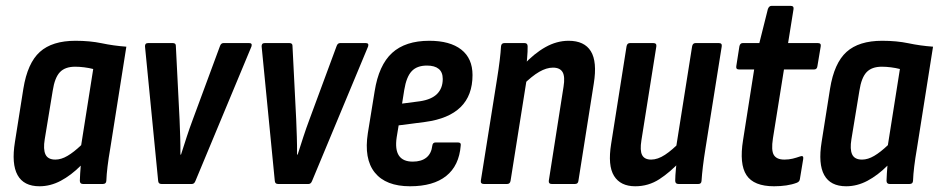

<svg xmlns="http://www.w3.org/2000/svg" viewBox="-20 -642 3277 670"><path d="M117.9 8Q62.9 8 41.3 -31Q19.7 -70 32.1 -146.6L61.5 -332.4Q75.9 -422 119.1 -460.9Q162.2 -499.7 243.4 -499.7Q293.9 -499.7 334.9 -491.1Q375.9 -482.4 420.9 -479.1L364.9 -125Q358.7 -89.3 355.3 -61.3Q351.9 -33.4 351.1 -11.4Q350.7 0 339.1 0H269.6Q258.6 0 258.6 -11.4Q258.8 -23.6 259.8 -37Q260.8 -50.4 261.8 -64Q228 -30.2 192 -11.1Q155.9 8 117.9 8ZM173.2 -85.1Q193.6 -85.1 215.6 -98.1Q237.6 -111 263.3 -135.5L305.3 -401.2Q290.5 -405 273.9 -407.1Q257.4 -409.2 242.1 -409.2Q207.2 -409.2 189.1 -390.2Q170.9 -371.1 163.9 -325.2L136.1 -156.1Q130.3 -121 138.7 -103.1Q147.1 -85.1 173.2 -85.1Z M543.2 0Q532.6 0 531.9 -11L486 -479.8Q485.3 -491.7 497 -491.7H583.1Q594.5 -491.7 593.7 -480.4L606.6 -225.2Q607.8 -194.6 608.8 -164.9Q609.8 -135.2 609.6 -102.4H611.6Q621.8 -134.4 631.6 -164.5Q641.4 -194.6 653.2 -226L747.3 -480.4Q750.9 -491.7 759.8 -491.7H849.5Q861.2 -491.7 857.5 -479.8L662.2 -11Q658.1 0 649.9 0Z M950.2 0Q939.6 0 938.9 -11L893 -479.8Q892.3 -491.7 904 -491.7H990.1Q1001.5 -491.7 1000.7 -480.4L1013.6 -225.2Q1014.8 -194.6 1015.8 -164.9Q1016.8 -135.2 1016.6 -102.4H1018.6Q1028.8 -134.4 1038.6 -164.5Q1048.4 -194.6 1060.2 -226L1154.3 -480.4Q1157.9 -491.7 1166.8 -491.7H1256.5Q1268.2 -491.7 1264.5 -479.8L1069.2 -11Q1065.1 0 1056.9 0Z M1410.9 8Q1326.4 8 1287.9 -39.8Q1249.5 -87.5 1263.7 -177.9L1287.3 -323.2Q1301.7 -414.6 1348.1 -457.2Q1394.6 -499.7 1478.1 -499.7Q1550.2 -499.7 1589.6 -469Q1628.9 -438.2 1628.9 -380.2Q1628.9 -308.9 1587.3 -268.2Q1545.7 -227.5 1463.8 -216.5L1371.1 -204.5L1364.3 -163.2Q1357.9 -120.1 1372.1 -99Q1386.2 -78 1420.3 -78Q1450.3 -78 1467.9 -92.1Q1485.4 -106.2 1488.6 -133.9Q1490 -144.9 1500 -144.9H1578.1Q1589.7 -144.9 1587.7 -133.9Q1582.1 -63.8 1537 -27.9Q1492 8 1410.9 8ZM1383.1 -280.5 1445.7 -288.7Q1486.2 -294.8 1505.6 -314.6Q1525 -334.4 1525 -366.5Q1525 -390.1 1510.9 -401.6Q1496.8 -413.2 1469.9 -413.2Q1434.8 -413.2 1416.5 -393.4Q1398.1 -373.7 1390.7 -328.4Z M1905.1 0Q1893.7 0 1895.1 -11.4L1946.5 -339.3Q1952.3 -374.6 1943.2 -390.3Q1934.1 -406 1909.6 -406Q1887.2 -406 1861.8 -391.4Q1836.4 -376.8 1804.9 -345.6L1805 -413.6Q1843.8 -455.4 1883.4 -477.6Q1923 -499.7 1964.1 -499.7Q2019.3 -499.7 2041.8 -463.2Q2064.3 -426.6 2052.1 -350.8L1998.5 -11.4Q1997.5 0 1986.6 0ZM1668.3 0Q1656.5 0 1657.9 -11.4L1714.5 -366.8Q1720.1 -401.2 1723.7 -430.9Q1727.3 -460.6 1728.3 -479.8Q1729.1 -491.7 1740.3 -491.7H1810.4Q1821.2 -491.7 1821.2 -480.4Q1821.6 -463.4 1819.3 -437.6Q1817 -411.9 1814.4 -393.7L1818.5 -368.9L1761.7 -11.4Q1759.9 0 1749.7 0Z M2196.7 8Q2145.3 8 2122.8 -28.1Q2100.3 -64.2 2112.7 -140.4L2166.3 -479.8Q2168.3 -491.7 2178.3 -491.7H2259.7Q2272.1 -491.7 2270.3 -479.8L2218.3 -152.6Q2212.5 -117 2220.7 -101Q2228.9 -85.1 2252.2 -85.1Q2275.2 -85.1 2300.7 -101.9Q2326.2 -118.6 2355.1 -148.9L2355 -80.4Q2319.2 -41.6 2281.1 -16.8Q2243 8 2196.7 8ZM2347.6 0Q2336.2 0 2336.2 -11.4Q2336.4 -29.4 2338.7 -53.1Q2341 -76.8 2343 -95.2L2338.9 -125.1L2395.1 -479.8Q2397.1 -491.7 2407.1 -491.7H2488.5Q2500.5 -491.7 2498.5 -479.8L2441.9 -124.4Q2436.3 -89.9 2432.9 -61.6Q2429.5 -33.4 2428.1 -11.4Q2427.7 0 2417.1 0Z M2681.2 8Q2610.5 8 2585 -30.7Q2559.4 -69.3 2573 -153.4L2611.7 -399.6H2558.9Q2547.5 -399.6 2549.3 -411L2560.2 -480.4Q2562.6 -491.7 2571.8 -491.7H2629.8L2659.6 -610.6Q2663.8 -621.5 2672 -621.5H2739.5Q2750.9 -621.5 2749.1 -610.2L2730.1 -491.7H2833.9Q2846.3 -491.7 2843.9 -479.8L2832.4 -411Q2831 -399.6 2820.8 -399.6H2715.7L2677.2 -159.2Q2670.6 -117.1 2680.4 -101.1Q2690.2 -85.1 2717.1 -85.1Q2732.9 -85.1 2746.2 -88.4Q2759.5 -91.7 2772.5 -96.3Q2784.9 -100.7 2782.9 -87.3L2771.3 -17.2Q2770.3 -8.2 2760.9 -4.4Q2744.4 2 2724 5Q2703.6 8 2681.2 8Z M2932.9 8Q2877.9 8 2856.3 -31Q2834.7 -70 2847.1 -146.6L2876.5 -332.4Q2890.9 -422 2934.1 -460.9Q2977.2 -499.7 3058.4 -499.7Q3108.9 -499.7 3149.9 -491.1Q3190.9 -482.4 3235.9 -479.1L3179.9 -125Q3173.7 -89.3 3170.3 -61.3Q3166.9 -33.4 3166.1 -11.4Q3165.7 0 3154.1 0H3084.6Q3073.6 0 3073.6 -11.4Q3073.8 -23.6 3074.8 -37Q3075.8 -50.4 3076.8 -64Q3043 -30.2 3007 -11.1Q2970.9 8 2932.9 8ZM2988.2 -85.1Q3008.6 -85.1 3030.6 -98.1Q3052.6 -111 3078.3 -135.5L3120.3 -401.2Q3105.5 -405 3088.9 -407.1Q3072.4 -409.2 3057.1 -409.2Q3022.2 -409.2 3004.1 -390.2Q2985.9 -371.1 2978.9 -325.2L2951.1 -156.1Q2945.3 -121 2953.7 -103.1Q2962.1 -85.1 2988.2 -85.1Z"/></svg>

Font: Sofia Sans Condensed
Style: Italic
Weight: 400
Italic angle: -9°
Designer: Botio Nikoltchev, Ani Petrova
Foundry: lettersoup
Version: Version 4.101